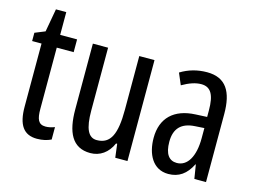

<svg xmlns="http://www.w3.org/2000/svg" viewBox="-92 -817 1314 987"><g transform="rotate(15 565.5 -324.0)"><path d="M197 -62C158 -62 148 -89 148 -143V-469H238V-537H148V-658H93L71 -535L17 -513V-469H67V-133C67 -37 99 10 170 10C200 10 224 4 245 -6V-72C229 -66 213 -62 197 -62Z M650 -537H569V-251C569 -123 543 -63 469 -63C424 -63 403 -107 403 -202V-537H322V-187C322 -67 357 10 454 10C505 10 547 -19 570 -72H576L585 0H650Z M928 -547C877 -547 830 -534 788 -508L814 -447C852 -469 885 -480 915 -480C966 -480 987 -442 987 -360V-325L926 -322C813 -317 749 -256 749 -150C749 -65 786 10 869 10C925 10 964 -18 992 -74H994L1006 0H1068V-362C1068 -480 1029 -547 928 -547ZM940 -263 988 -266V-212C988 -114 953 -56 897 -56C856 -56 832 -86 832 -152C832 -222 867 -259 940 -263Z"/></g></svg>

Font: Noto Sans Gujarati UI ExtraCondensed
Style: Regular
Weight: 400
Width: 2
Designer: Jelle Bosma - Monotype Design Team, Universal Thirst
Foundry: Monotype Imaging Inc.
Version: Version 2.106